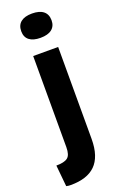

<svg xmlns="http://www.w3.org/2000/svg" viewBox="-193 -792 653 1041"><g transform="rotate(-20 133.0 -271.0)"><path d="M23 202Q17 202 10.5 201.5Q4 201 -3 199L-15 76Q31 76 50.5 61Q70 46 70 1V-525H214V5Q214 57 201.5 94.5Q189 132 165 155.5Q141 179 105.5 190.5Q70 202 23 202ZM142 -604Q100 -604 77.5 -621.5Q55 -639 55 -673Q55 -708 77.5 -726Q100 -744 142 -744Q185 -744 207.5 -726Q230 -708 230 -673Q230 -640 207.5 -622Q185 -604 142 -604Z"/></g></svg>

Font: Bricolage Grotesque
Style: Bold
Weight: 700
Designer: Mathieu Triay
Foundry: Atelier Triay
Version: Version 1.001;gftools[0.9.33.dev8+g029e19f]